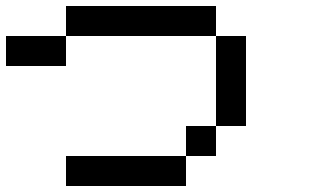

<svg xmlns="http://www.w3.org/2000/svg" viewBox="-20 -720 1040 640"><path d="M0 -500V-600H200V-500ZM800 -300H700V-600H800ZM200 -100V-200H600V-100ZM200 -600V-700H700V-600ZM600 -200V-300H700V-200Z"/></svg>

Font: Galmuri9 Regular
Style: Regular
Weight: 400
Designer: Lee Minseo (quiple)
Version: Version 2.399;hotconv 1.1.1;makeotfexe 2.6.0 DEVELOPMENT